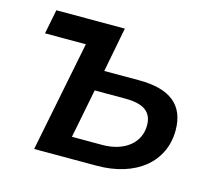

<svg xmlns="http://www.w3.org/2000/svg" viewBox="-82 -632 815 731"><g transform="rotate(15 325.0 -266.0)"><path d="M428.5 -356Q520 -356 565.8 -319Q611.5 -282 611.5 -208Q611.5 -161 593.2 -122.5Q575 -84 541.5 -56.8Q508 -29.5 460.8 -14.8Q413.5 0 355.5 0H109.5L196.5 -436H35.5L54.5 -532H324.5L290.5 -356ZM355.5 -82Q388 -82 415 -90.2Q442 -98.5 461.2 -113.8Q480.5 -129 491 -150.5Q501.5 -172 501.5 -198Q501.5 -237 475.8 -256Q450 -275 395.5 -275H274.5L236.5 -82Z"/></g></svg>

Font: Argentum Sans
Style: Italic
Weight: 400
Italic angle: -11.3099°
Designer: Julieta Ulanovsky, Owen Earl, Rasmus Andersson, Cristiano Sobral
Foundry: The Argentum Sans Project Authors
Version: Version 3.131; ttfautohint (v1.8.4.7-5d5b-dirty)